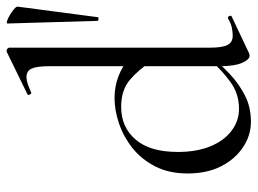

<svg xmlns="http://www.w3.org/2000/svg" viewBox="-119 -646 778 580"><g transform="rotate(-90 270.0 -356.0)"><path d="M192 13Q151 13 115 -11Q79 -35 57.5 -77.5Q36 -120 36 -178Q36 -235 57.5 -276.5Q79 -318 113 -345Q147 -372 187 -385.5Q227 -399 264 -399Q299 -399 330 -387Q361 -375 386 -354L375 -287Q350 -326 319 -352.5Q288 -379 237 -379Q176 -379 138.5 -335.5Q101 -292 101 -208Q101 -151 118 -109.5Q135 -68 165 -45.5Q195 -23 231 -23Q276 -23 311 -48Q346 -73 377 -108L385 -101Q364 -77 336 -50.5Q308 -24 272.5 -5.5Q237 13 192 13ZM416 -717V-110Q416 -74 424 -58Q432 -42 452 -42Q462 -42 475.5 -44.5Q489 -47 504 -56Q509 -58 511.5 -52.5Q514 -47 510 -45L400 7Q396 9 392 9Q380 9 370 -14Q360 -37 360 -81V-597Q360 -633 353 -649Q346 -665 327 -665Q318 -665 307.5 -661.5Q297 -658 281 -651Q277 -649 274.5 -655Q272 -661 275 -662L402 -724Q404 -725 407 -725Q410 -725 413 -722.5Q416 -720 416 -717ZM489 -722Q489 -726 497 -723.5Q505 -721 515 -715Q525 -709 532.5 -702.5Q540 -696 540 -692L508 -449Q508 -447 502.5 -447.5Q497 -448 497 -450Z"/></g></svg>

Font: Cormorant Light
Style: Regular
Weight: 400
Version: Version 4.000